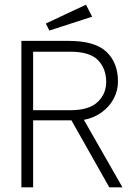

<svg xmlns="http://www.w3.org/2000/svg" viewBox="-20 -797 590 817"><path d="M71 0V-623H272Q384 -623 433 -576.5Q482 -530 482 -450Q482 -411 463.5 -376.5Q445 -342 412 -318.5Q379 -295 337 -287L501 0H445L284 -285H121V0ZM121 -328H280Q358 -328 395 -362.5Q432 -397 432 -450Q431 -507 396 -542Q361 -577 279 -577H121ZM190 -667 175 -697 346 -777 372 -726Z"/></svg>

Font: Inconsolata SemiExpanded Light
Style: Regular
Weight: 300
Width: 6
Monospace: yes
Designer: Raph Levien, Cyreal, Brenton Simpson
Foundry: Raph Levien, Cyreal, Google
Version: Version 3.001; ttfautohint (v1.8.2.53-6de2)